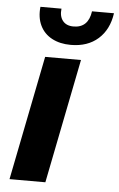

<svg xmlns="http://www.w3.org/2000/svg" viewBox="-54 -789 512 827"><g transform="rotate(5 202.5 -375.5)"><path d="M19 0 126 -538H281L174 0ZM231 -599Q184 -599 149.5 -617.5Q115 -636 98.5 -670.5Q82 -705 87 -751H178Q174 -718 189.5 -698.5Q205 -679 236 -679Q300 -679 310 -751H405Q395 -680 349.5 -639.5Q304 -599 231 -599Z"/></g></svg>

Font: Montserrat Thin
Style: Bold Italic
Weight: 700
Italic angle: -11.3°
Version: Version 9.000